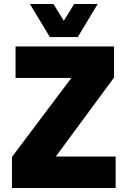

<svg xmlns="http://www.w3.org/2000/svg" viewBox="-20 -943 640 963"><path d="M40 0V-156L338 -552H58V-710H552V-554L260 -158H560V0ZM130 -923H248L300 -839L352 -923H470L370 -757H230Z"/></svg>

Font: Geist Mono Black
Style: Regular
Weight: 900
Monospace: yes
Designer: Basement.studio, Andrés Briganti, Mateo Zaragoza
Foundry: Basement.studio, Vercel, Andrés Briganti, Guido Ferreyra, Mateo Zaragoza
Version: Version 1.500; ttfautohint (v1.8.4.7-5d5b)